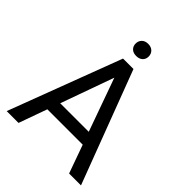

<svg xmlns="http://www.w3.org/2000/svg" viewBox="-243 -1011 1143 1143"><g transform="rotate(45 328.5 -439.5)"><path d="M115.7 0H16.1L284.7 -710.9H372.6L641.6 0H541.5L477.5 -178.7H179.7ZM328.6 -593.8 208.5 -258.3H448.7ZM289.1 -790.8Q274.4 -804.7 274.4 -827.1Q274.4 -849.6 289.1 -864.3Q303.7 -878.9 329.1 -878.9Q354.5 -878.9 369.4 -864.3Q384.3 -849.6 384.3 -827.1Q384.3 -804.7 369.4 -790.8Q354.5 -776.9 329.1 -776.9Q303.7 -776.9 289.1 -790.8Z"/></g></svg>

Font: Bert Sans Medium
Style: Regular
Weight: 500
Designer: Christian Robertson, Adam Twardoch, & Cristiano Sobral
Foundry: Google
Version: Version 12.135;January 10, 2020;FontCreator 12.0.0.2547 64-b